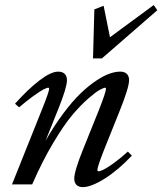

<svg xmlns="http://www.w3.org/2000/svg" viewBox="-20 -749 659 780"><path d="M357.9 -511.7 363.3 -710.9 400.9 -725.6 426.8 -597.7 604.5 -728.5 619.1 -707.5 394 -511.7ZM28.8 0 151.9 -307.6Q179.7 -377 179.7 -388.7Q179.7 -392.6 175.3 -392.6Q169.9 -392.6 156 -385.3Q142.1 -377.9 115.5 -358.9Q88.9 -339.8 57.6 -313L41 -327.6Q93.8 -386.7 140.4 -422.4Q187 -458 216.3 -458Q233.4 -458 242.7 -449Q252 -439.9 252 -423.3Q252 -394 217.8 -308.6L165 -177.2Q200.2 -238.8 237.3 -288.3Q274.4 -337.9 306.6 -368.9Q338.9 -399.9 369.9 -420.7Q400.9 -441.4 424.8 -449.7Q448.7 -458 468.3 -458Q485.8 -458 495.1 -449Q504.4 -439.9 504.4 -423.3Q504.4 -392.6 463.4 -291.5L401.9 -138.2Q375.5 -70.3 375.5 -58.1Q375.5 -53.2 380.4 -53.2Q386.7 -53.2 400.1 -59.6Q413.6 -65.9 440.7 -85.2Q467.8 -104.5 499.5 -133.3L515.6 -116.7Q460 -57.6 405 -23.2Q350.1 11.2 316.4 11.2Q299.8 11.2 290.8 2.2Q281.7 -6.8 281.7 -23.4Q281.7 -53.2 316.4 -139.6L381.3 -300.8Q410.6 -375 410.6 -389.2Q410.6 -392.6 406.7 -392.6Q401.9 -392.6 386 -384.3Q370.1 -376 339.4 -349.4Q308.6 -322.8 274.4 -282.5Q240.2 -242.2 195.8 -167.7Q151.4 -93.3 110.8 0Z"/></svg>

Font: Elstob 8pt Medium
Style: Italic
Weight: 500
Italic angle: -20°
Designer: Peter S. Baker
Version: Version 1.015